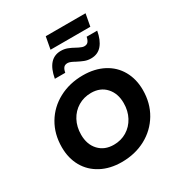

<svg xmlns="http://www.w3.org/2000/svg" viewBox="-196 -969 1026 1103"><g transform="rotate(-30 317.0 -417.5)"><path d="M601 -294Q601 -207 560.5 -139Q520 -71 449.5 -33Q379 5 290 5Q213 5 154.5 -26Q96 -57 64.5 -112.5Q33 -168 33 -241Q33 -328 73 -395.5Q113 -463 184 -501Q255 -539 344 -539Q421 -539 479.5 -508.5Q538 -478 569.5 -422Q601 -366 601 -294ZM165 -248Q165 -183 202 -143.5Q239 -104 300 -104Q348 -104 386 -127Q424 -150 446 -191Q468 -232 468 -284Q468 -348 431.5 -388Q395 -428 334 -428Q286 -428 247.5 -405Q209 -382 187 -341Q165 -300 165 -248ZM435 -599Q412 -599 392.5 -606.5Q373 -614 348 -627Q336 -634 324 -639Q312 -644 303 -644Q285 -644 276.5 -633.5Q268 -623 264 -602H195Q217 -724 304 -724Q327 -724 347 -716.5Q367 -709 390 -696Q393 -694 403.5 -689Q414 -684 421.5 -681.5Q429 -679 436 -679Q453 -679 461.5 -689.5Q470 -700 474 -720H544Q534 -663 507 -631Q480 -599 435 -599ZM272 -840H536L521 -759H257Z"/></g></svg>

Font: Gontserrat Medium
Style: Italic
Weight: 500
Italic angle: -11.3°
Designer: Julieta Ulanovsky
Foundry: Julieta Ulanovsky
Version: Version 6.001